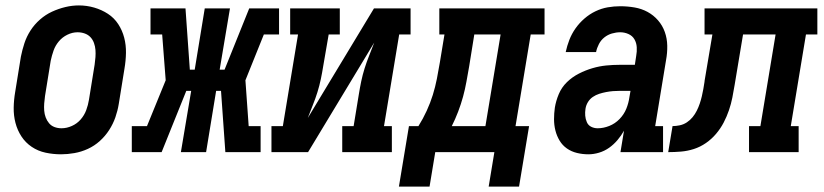

<svg xmlns="http://www.w3.org/2000/svg" viewBox="-20 -561 3040 708"><path d="M205 8Q176 8 148 2Q120 -4 97 -19.5Q74 -35 59 -58Q44 -81 37 -108Q30 -135 30.5 -164Q31 -193 36 -222L57 -352Q62 -377 70 -401.5Q78 -426 92.5 -448.5Q107 -471 127.5 -489Q148 -507 172 -518Q196 -529 221 -535Q246 -541 271 -541Q300 -541 327.5 -533Q355 -525 378 -510Q401 -495 416 -472Q431 -449 438 -422Q445 -395 444.5 -366Q444 -337 439 -308L418 -178Q414 -153 405.5 -128.5Q397 -104 382.5 -81.5Q368 -59 348 -41Q328 -23 304 -12Q280 -1 254.5 3.5Q229 8 205 8ZM207 -88Q226 -88 245 -96.5Q264 -105 277.5 -120.5Q291 -136 298 -155Q305 -174 308 -193L329 -323Q331 -337 332 -350.5Q333 -364 332 -377Q331 -390 326.5 -402.5Q322 -415 313.5 -424Q305 -433 292.5 -437.5Q280 -442 266 -442Q247 -442 228.5 -433Q210 -424 197 -408.5Q184 -393 177.5 -374.5Q171 -356 167 -337L146 -207Q144 -193 143 -179.5Q142 -166 143 -153Q144 -140 148.5 -128Q153 -116 161 -106.5Q169 -97 181 -92.5Q193 -88 207 -88Z M466 0V-96H522L591 -265L578 -434H535V-530H664L680 -304H698L735 -530H828L790 -304H808L899 -530H1009V-434H953L885 -265L897 -96H941V0H811L795 -226H777L740 0H647L685 -226H667L576 0Z M981 0V-96H1023L1079 -434H1050V-530H1233V-434H1192L1172 -318Q1168 -293 1163 -269Q1158 -245 1150.5 -221Q1143 -197 1133.5 -173.5Q1124 -150 1115 -126L1359 -530H1494V-434H1452L1396 -96H1425V0H1242V-96H1284L1303 -212Q1307 -237 1312 -261Q1317 -285 1324.5 -309Q1332 -333 1341.5 -356.5Q1351 -380 1360 -404L1116 0Z M1451 127 1488 -96H1523Q1540 -123 1553.5 -152.5Q1567 -182 1576 -211Q1585 -240 1591 -270.5Q1597 -301 1602 -331L1619 -434H1600V-530H1988V-434H1937L1881 -96H1931L1894 127H1782L1803 0H1585L1564 127ZM1770 -96 1826 -434H1729L1710 -316Q1705 -288 1700 -260Q1695 -232 1687.5 -204.5Q1680 -177 1669.5 -149.5Q1659 -122 1646 -96Z M2150 8Q2128 8 2107.5 3Q2087 -2 2070.5 -13.5Q2054 -25 2043.5 -42.5Q2033 -60 2028 -80Q2023 -100 2023 -121.5Q2023 -143 2026 -164Q2030 -189 2040.5 -214Q2051 -239 2070.5 -258Q2090 -277 2114.5 -289.5Q2139 -302 2164.5 -309.5Q2190 -317 2215 -319.5Q2240 -322 2266 -322H2321L2326 -355Q2329 -371 2328 -387Q2327 -403 2319.5 -416Q2312 -429 2297.5 -435.5Q2283 -442 2267 -442Q2252 -442 2236.5 -437.5Q2221 -433 2208.5 -423Q2196 -413 2188.5 -398.5Q2181 -384 2178 -369H2066Q2071 -392 2079.5 -414Q2088 -436 2102 -456Q2116 -476 2135 -492.5Q2154 -509 2176 -519.5Q2198 -530 2221 -534Q2244 -538 2267 -538Q2294 -538 2320 -533.5Q2346 -529 2368 -517Q2390 -505 2406.5 -486Q2423 -467 2431.5 -443Q2440 -419 2440.5 -392.5Q2441 -366 2436 -339L2396 -96H2425V0H2268L2281 -79Q2271 -61 2257 -44.5Q2243 -28 2226 -16Q2209 -4 2189 2Q2169 8 2150 8ZM2184 -88Q2205 -88 2226.5 -96.5Q2248 -105 2264.5 -122Q2281 -139 2289.5 -160Q2298 -181 2301 -203L2305 -226H2266Q2253 -226 2240.5 -225Q2228 -224 2215 -221.5Q2202 -219 2189.5 -215Q2177 -211 2166 -203.5Q2155 -196 2148 -184.5Q2141 -173 2139 -160Q2137 -147 2138 -134.5Q2139 -122 2144 -110.5Q2149 -99 2160 -93.5Q2171 -88 2184 -88Z M2444 0 2460 -96Q2473 -96 2487 -99Q2501 -102 2513 -110Q2525 -118 2534 -129Q2543 -140 2549.5 -153Q2556 -166 2560.5 -179.5Q2565 -193 2568 -206Q2571 -219 2573.5 -232.5Q2576 -246 2578 -260V-261Q2578 -261 2578 -261Q2578 -261 2578 -262L2607 -434H2578V-530H2994V-434H2952L2896 -96H2925V0H2742V-96H2784L2840 -434H2720L2689 -248Q2685 -224 2680.5 -201Q2676 -178 2668 -154.5Q2660 -131 2648.5 -109Q2637 -87 2620.5 -67.5Q2604 -48 2583 -33.5Q2562 -19 2538.5 -11.5Q2515 -4 2491 -2Q2467 0 2444 0Z"/></svg>

Font: Iosevka Slab Oblique
Style: Bold
Weight: 700
Italic angle: -9°
Monospace: yes
Designer: Belleve Invis
Foundry: Belleve Invis
Version: Version 11.1.1; ttfautohint (v1.8.3)